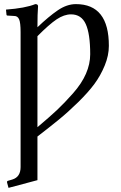

<svg xmlns="http://www.w3.org/2000/svg" viewBox="-20 -678 580 924"><path d="M321.8 -608.9Q288.6 -608.9 252.7 -585Q216.8 -561 160.2 -503.9V-65.9Q218.3 -114.7 254.2 -148.4Q290 -182.1 331.5 -229Q373 -275.9 393.6 -323Q414.1 -370.1 414.1 -417Q414.1 -515.1 392.8 -562Q371.6 -608.9 321.8 -608.9ZM160.2 -546.9Q214.4 -598.6 258.1 -628.4Q301.8 -658.2 345.2 -658.2Q504.4 -658.2 503.9 -457Q503.9 -411.1 483.9 -362.5Q463.9 -314 434.3 -273.9Q404.8 -233.9 356 -186Q307.1 -138.2 264.6 -103.5Q222.2 -68.8 160.2 -21V189L21 226.1L14.2 201.2Q12.2 193.4 19 191.9L39.1 186Q79.1 173.8 79.1 126V-522.9Q79.1 -568.8 72 -585Q64.9 -601.1 48.8 -601.1L17.1 -603Q11.2 -603 11.2 -607.9L8.8 -631.8Q101.6 -638.7 149.9 -658.2Q163.1 -658.2 163.1 -647.9Q160.2 -611.8 160.2 -546.9Z"/></svg>

Font: Linux Libertine O
Style: Regular
Weight: 400
Designer: Philipp H. Poll
Foundry: Philipp H. Poll
Version: Version 5.3.0